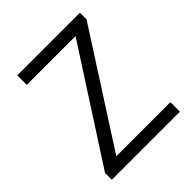

<svg xmlns="http://www.w3.org/2000/svg" viewBox="-199 -866 999 999"><g transform="rotate(-45 300.5 -366.0)"><path d="M51 0V-50L446 -662H87V-732H548V-683L154 -70H552V0Z"/></g></svg>

Font: Source Han Sans SC Normal
Style: Regular
Weight: 350
Designer: Ryoko NISHIZUKA 西塚涼子 (kana, bopomofo & ideographs); Paul D. Hunt (Latin, Greek & Cyrillic); Sandoll Communications 산돌커뮤니
Foundry: Adobe
Version: Version 2.004;hotconv 1.0.118;makeotfexe 2.5.65603